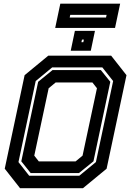

<svg xmlns="http://www.w3.org/2000/svg" viewBox="-20 -994 693 1014"><path d="M86 0 5 -103 110 -597 235 -700H567L648 -597L543 -103L418 0ZM185 -141.5H379L416 -172L492 -528L468 -558.5H274L237 -528L161 -172ZM134 -66H399L486.5 -138L577.5 -566L520.5 -638H255.5L168.5 -566L77.5 -138ZM142 -80 92.5 -142 181.5 -562 257.5 -624H512.5L562.5 -562L473.5 -142L397 -80ZM353.5 -726 375.5 -831H481.5L459.5 -726ZM410 -771H420L423 -785H413ZM271.5 -846.5 298.5 -974.5H614.5L587.5 -846.5ZM348 -901.5H540L543 -915.5H351Z"/></svg>

Font: Tourney
Style: Bold Italic
Weight: 700
Italic angle: -12°
Version: Version 1.015